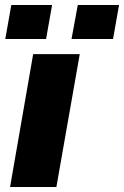

<svg xmlns="http://www.w3.org/2000/svg" viewBox="-20 -743 493 763"><path d="M1 -587.9 24.9 -723.1H187L163.1 -587.9ZM264.2 -587.9 289.1 -723.1H453.1L429.2 -587.9ZM20 0 111.8 -527.8H296.9L204.1 0Z"/></svg>

Font: Archivo Expanded ExtraBold
Style: Italic
Weight: 800
Width: 7
Italic angle: -10°
Designer: Hector Gatti
Foundry: Omnibus-Type
Version: Version 2.001